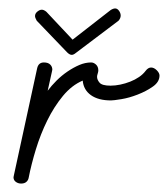

<svg xmlns="http://www.w3.org/2000/svg" viewBox="-20 -445 398 455"><path d="M68 -283Q71 -297 84 -297Q94 -297 99 -292Q104 -287 104 -280Q104 -279 103.5 -277.5Q103 -276 103 -275L93 -230Q102 -242 114 -254Q126 -266 140 -275.5Q154 -285 168 -291Q182 -297 196 -297Q202 -297 207.5 -292Q213 -287 213 -278Q213 -275 211.5 -270.5Q210 -266 210 -263Q210 -256 216 -249Q222 -242 242 -242Q253 -242 265 -244.5Q277 -247 288.5 -251.5Q300 -256 309.5 -262.5Q319 -269 325 -277Q331 -285 338 -285Q345 -285 351.5 -278.5Q358 -272 358 -266Q358 -251 342.5 -240Q327 -229 306.5 -221Q286 -213 267.5 -210Q249 -207 243 -207Q213 -207 195.5 -219.5Q178 -232 176 -254Q150 -243 129 -217.5Q108 -192 92 -159.5Q76 -127 65 -91Q54 -55 48 -24Q47 -18 42.5 -14Q38 -10 30 -10Q23 -10 17.5 -14Q12 -18 12 -25Q12 -26 12.5 -27.5Q13 -29 13 -30ZM242 -421Q248 -425 253 -425Q258 -425 262 -419.5Q266 -414 266 -408Q266 -402 261 -396L159 -319Q154 -315 150 -315Q145 -315 139 -321L67 -396Q63 -403 63 -407Q63 -413 68.5 -417.5Q74 -422 79 -422Q84 -422 90 -417L152 -351Z"/></svg>

Font: Gruenewald VA
Style: Regular
Weight: 400
Designer: Peter Wiegel
Foundry: Peter Wiegel, nach dem Schriftentwurf von Dr. H. Gr¸newald
Version: Version 0.007